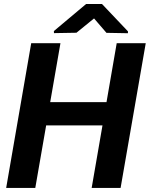

<svg xmlns="http://www.w3.org/2000/svg" viewBox="-20 -923 736 943"><path d="M544.4 -421.4 524.4 -307.1H163.6L183.6 -421.4ZM276.9 -710.9 153.3 0H10.3L133.3 -710.9ZM695.8 -710.9 572.3 0H430.2L553.2 -710.9ZM481 -903.3 608.4 -769V-759.8L502.9 -761.7L441.9 -832.5L355.5 -762.2L245.1 -760.3L244.6 -770.5L402.8 -903.3Z"/></svg>

Font: Roboto
Style: Bold Italic
Weight: 700
Italic angle: -12°
Designer: Christian Robertson
Foundry: Google
Version: Version 3.0